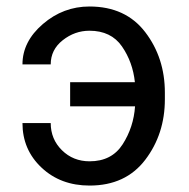

<svg xmlns="http://www.w3.org/2000/svg" viewBox="-20 -558 578 588"><path d="M484.9 -253.9Q484.9 -147.5 424.8 -68.6Q364.7 10.3 254.4 10.3Q165.5 10.3 107.2 -44.7Q48.8 -99.6 48.8 -181.2H135.3Q135.3 -131.8 169.7 -97.9Q204.1 -64 254.4 -64Q322.3 -64 355.7 -116.2Q389.2 -168.5 393.6 -232.4H194.8V-306.2H393.1Q386.7 -367.7 353.5 -415.8Q320.3 -463.9 253.9 -463.9Q209 -463.9 172.1 -434.8Q135.3 -405.8 135.3 -360.8H48.8Q48.8 -430.7 111.3 -484.4Q173.8 -538.1 253.9 -538.1Q364.7 -538.1 424.8 -459.5Q484.9 -380.9 484.9 -274.4Z"/></svg>

Font: Roboto21382017
Style: Regular
Weight: 400
Designer: Christian Robertson
Foundry: Google
Version: Version 2.138; 2017